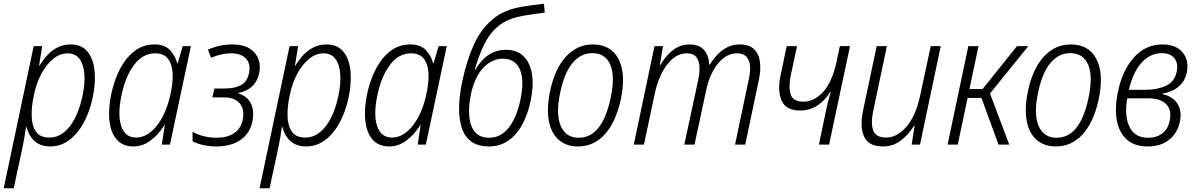

<svg xmlns="http://www.w3.org/2000/svg" viewBox="-52 -781 6462 1037"><path d="M-32 236 130 -532H176L159 -426H161Q230 -541 329 -541Q389 -541 421 -501.5Q453 -462 459 -396Q465 -330 448 -251Q432 -177 400 -118Q368 -59 322 -24.5Q276 10 219 10Q169 10 136.5 -17.5Q104 -45 92 -94H88Q85 -70 80 -40Q75 -10 70 13L22 236ZM214 -38Q258 -38 293.5 -66.5Q329 -95 354 -145Q379 -195 393 -260Q407 -325 404 -377.5Q401 -430 378.5 -461.5Q356 -493 313 -493Q273 -493 237 -464.5Q201 -436 173 -385.5Q145 -335 131 -267Q118 -208 119 -155.5Q120 -103 142 -70.5Q164 -38 214 -38Z M668 10Q611 10 578.5 -27Q546 -64 539 -129.5Q532 -195 550 -279Q567 -355 599 -414Q631 -473 677 -507Q723 -541 782 -541Q838 -541 866.5 -510Q895 -479 905 -440H908L935 -532H979L866 0H822L838 -105H836Q803 -53 760.5 -21.5Q718 10 668 10ZM683 -38Q743 -38 793 -99.5Q843 -161 867 -264Q882 -327 880.5 -379Q879 -431 856.5 -462Q834 -493 786 -493Q719 -493 672.5 -431Q626 -369 605 -270Q582 -164 602.5 -101Q623 -38 683 -38Z M1117 10Q1080 10 1046 2.5Q1012 -5 988 -18V-69Q1048 -37 1117 -37Q1173 -37 1210.5 -60.5Q1248 -84 1259 -134Q1270 -189 1243.5 -222Q1217 -255 1157 -255H1095L1106 -303H1162Q1216 -303 1249.5 -321Q1283 -339 1293 -386Q1303 -436 1276.5 -464.5Q1250 -493 1196 -493Q1145 -493 1088 -469L1071 -513Q1135 -541 1202 -541Q1284 -541 1322.5 -497Q1361 -453 1348 -386Q1330 -299 1237 -279L1236 -276Q1273 -264 1291.5 -240.5Q1310 -217 1314 -186.5Q1318 -156 1311 -124Q1297 -59 1246 -24.5Q1195 10 1117 10Z M1350 236 1512 -532H1558L1541 -426H1543Q1612 -541 1711 -541Q1771 -541 1803 -501.5Q1835 -462 1841 -396Q1847 -330 1830 -251Q1814 -177 1782 -118Q1750 -59 1704 -24.5Q1658 10 1601 10Q1551 10 1518.5 -17.5Q1486 -45 1474 -94H1470Q1467 -70 1462 -40Q1457 -10 1452 13L1404 236ZM1596 -38Q1640 -38 1675.5 -66.5Q1711 -95 1736 -145Q1761 -195 1775 -260Q1789 -325 1786 -377.5Q1783 -430 1760.5 -461.5Q1738 -493 1695 -493Q1655 -493 1619 -464.5Q1583 -436 1555 -385.5Q1527 -335 1513 -267Q1500 -208 1501 -155.5Q1502 -103 1524 -70.5Q1546 -38 1596 -38Z M2050 10Q1993 10 1960.5 -27Q1928 -64 1921 -129.5Q1914 -195 1932 -279Q1949 -355 1981 -414Q2013 -473 2059 -507Q2105 -541 2164 -541Q2220 -541 2248.5 -510Q2277 -479 2287 -440H2290L2317 -532H2361L2248 0H2204L2220 -105H2218Q2185 -53 2142.5 -21.5Q2100 10 2050 10ZM2065 -38Q2125 -38 2175 -99.5Q2225 -161 2249 -264Q2264 -327 2262.5 -379Q2261 -431 2238.5 -462Q2216 -493 2168 -493Q2101 -493 2054.5 -431Q2008 -369 1987 -270Q1964 -164 1984.5 -101Q2005 -38 2065 -38Z M2589 10Q2479 10 2444.5 -83.5Q2410 -177 2445 -343Q2469 -456 2507.5 -540.5Q2546 -625 2609.5 -677.5Q2673 -730 2770 -745Q2817 -753 2886 -761L2890 -713Q2854 -708 2822 -703.5Q2790 -699 2765 -694Q2688 -680 2640.5 -641Q2593 -602 2563.5 -541.5Q2534 -481 2512 -404H2515Q2578 -512 2680 -512Q2741 -512 2776.5 -476.5Q2812 -441 2821.5 -378.5Q2831 -316 2814 -236Q2789 -119 2731 -54.5Q2673 10 2589 10ZM2590 -37Q2652 -37 2695 -90.5Q2738 -144 2759 -243Q2781 -347 2756 -405.5Q2731 -464 2664 -464Q2605 -464 2558 -414.5Q2511 -365 2491 -270Q2478 -206 2482.5 -153Q2487 -100 2513 -68.5Q2539 -37 2590 -37Z M3070 10Q3006 10 2965 -26.5Q2924 -63 2912 -130Q2900 -197 2919 -289Q2945 -411 3005.5 -476Q3066 -541 3150 -541Q3248 -541 3289 -461.5Q3330 -382 3301 -244Q3274 -121 3214.5 -55.5Q3155 10 3070 10ZM3074 -37Q3201 -37 3246 -252Q3271 -368 3244.5 -431Q3218 -494 3147 -494Q3085 -494 3040.5 -441Q2996 -388 2974 -282Q2949 -165 2976.5 -101Q3004 -37 3074 -37Z M3371 0 3483 -532H3529L3512 -430H3515Q3531 -458 3553.5 -483.5Q3576 -509 3606 -525Q3636 -541 3673 -541Q3724 -541 3750 -511.5Q3776 -482 3779 -431H3781Q3798 -459 3821 -484Q3844 -509 3874.5 -525Q3905 -541 3943 -541Q3994 -541 4020.5 -515.5Q4047 -490 4052.5 -447Q4058 -404 4047 -351L3973 0H3918L3992 -352Q4001 -391 3999 -423Q3997 -455 3980 -474Q3963 -493 3927 -493Q3889 -493 3856 -467.5Q3823 -442 3799 -398Q3775 -354 3763 -298L3699 0H3644L3719 -349Q3727 -385 3726 -418Q3725 -451 3709.5 -472Q3694 -493 3656 -493Q3599 -493 3551.5 -432.5Q3504 -372 3483 -269L3426 0Z M4371 0 4409 -182Q4415 -210 4421.5 -236Q4428 -262 4435 -284H4432Q4404 -238 4362.5 -211Q4321 -184 4270 -184Q4194 -184 4170 -236.5Q4146 -289 4164 -375L4197 -532H4253L4219 -375Q4206 -310 4218.5 -271Q4231 -232 4287 -232Q4346 -232 4394 -284.5Q4442 -337 4467 -450L4484 -532H4539L4426 0Z M4717 10Q4640 10 4615.5 -42.5Q4591 -95 4609 -182L4683 -532H4738L4664 -180Q4650 -115 4664.5 -76.5Q4679 -38 4733 -38Q4794 -38 4844.5 -97.5Q4895 -157 4918 -266L4975 -532H5029L4917 0H4872L4888 -102H4885Q4855 -54 4813.5 -22Q4772 10 4717 10Z M5066 0 5178 -532H5233L5184 -300H5255L5441 -532H5502L5295 -276L5399 0H5341L5249 -252H5174L5121 0Z M5651 10Q5587 10 5546 -26.5Q5505 -63 5493 -130Q5481 -197 5500 -289Q5526 -411 5586.5 -476Q5647 -541 5731 -541Q5829 -541 5870 -461.5Q5911 -382 5882 -244Q5855 -121 5795.5 -55.5Q5736 10 5651 10ZM5655 -37Q5782 -37 5827 -252Q5852 -368 5825.5 -431Q5799 -494 5728 -494Q5666 -494 5621.5 -441Q5577 -388 5555 -282Q5530 -165 5557.5 -101Q5585 -37 5655 -37Z M6147 10Q6074 10 6032.5 -28.5Q5991 -67 5979.5 -133.5Q5968 -200 5986 -285Q6010 -402 6073 -471.5Q6136 -541 6227 -541Q6298 -541 6334.5 -499Q6371 -457 6358 -389Q6348 -342 6313.5 -313Q6279 -284 6225 -275V-273Q6282 -261 6307.5 -221Q6333 -181 6320 -122Q6308 -63 6263 -26.5Q6218 10 6147 10ZM6223 -494Q6162 -494 6115.5 -444.5Q6069 -395 6045 -296H6134Q6199 -296 6245.5 -318Q6292 -340 6303 -392Q6313 -437 6291.5 -465.5Q6270 -494 6223 -494ZM6151 -37Q6196 -37 6227 -61.5Q6258 -86 6266 -132Q6277 -187 6246.5 -218.5Q6216 -250 6149 -250H6036Q6020 -151 6049.5 -93.5Q6079 -36 6151 -37Z"/></svg>

Font: Noto Sans SemiCondensed Light
Style: Italic
Weight: 300
Width: 4
Italic angle: -12°
Designer: Monotype Design Team
Foundry: Monotype Imaging Inc.
Version: Version 2.013; ttfautohint (v1.8.4.7-5d5b)